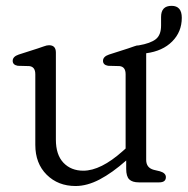

<svg xmlns="http://www.w3.org/2000/svg" viewBox="-20 -625 643 658"><path d="M101 -128.5V-370.5Q101 -396.5 80 -398.5L41 -399.5Q23.5 -402.5 23.5 -416.5Q23.5 -431 44 -438L109.5 -459Q120.5 -462.5 130.5 -466.2Q140.5 -470 148 -470Q171.5 -470 171.5 -445V-146.5Q171.5 -94.5 197.5 -67.2Q223.5 -40 265.5 -40Q325.5 -40 401 -107.5L410.5 -116V-370.5Q410.5 -396.5 389.5 -398.5L350.5 -399.5Q333 -402.5 333 -416.5Q333 -431 353.5 -438L419 -459Q430 -462.5 439.8 -466.2Q449.5 -470 455.5 -469.5Q496 -476.5 514 -490.8Q532 -505 532 -537.5V-567Q532 -605 568 -605Q603 -605 603 -564Q603 -516 570.2 -483Q537.5 -450 481 -442.5V-77Q481 -50 507 -43L528 -38Q548.5 -32 548.5 -18Q548.5 0 525.5 0H456Q433.5 0 423 -10.2Q412.5 -20.5 412.5 -46V-75Q364.5 -32.5 321.5 -10Q278.5 12.5 239 12.5Q179 12.5 140 -26.2Q101 -65 101 -128.5Z"/></svg>

Font: Fraunces 9pt SuperSoft Light
Style: Regular
Weight: 300
Version: Version 1.000;[b76b70a41]